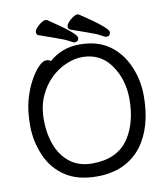

<svg xmlns="http://www.w3.org/2000/svg" viewBox="-97 -967 938 1072"><g transform="rotate(-10 372.5 -431.0)"><path d="M366 24Q257 24 186 -23.5Q115 -71 81 -152.5Q47 -234 47 -320Q47 -405 63.5 -464Q80 -523 104.5 -568Q129 -613 154 -638.5Q179 -664 198 -664Q216 -664 224 -655Q297 -719 397 -719Q497 -719 563.5 -672.5Q630 -626 665.5 -545.5Q701 -465 701 -375Q701 -198 621 -91Q532 24 366 24ZM354 -52Q495 -52 560 -148Q619 -236 619 -371Q619 -481 561 -564Q503 -647 399 -647Q357 -647 309.5 -627.5Q262 -608 221 -569Q180 -530 154 -472.5Q128 -415 128 -338Q128 -260 152.5 -195Q177 -130 227.5 -91Q278 -52 354 -52ZM373 -735Q366 -735 345.5 -747Q325 -759 277.5 -775.5Q230 -792 180 -810Q169 -815 169 -828Q169 -838 181 -852Q193 -866 208 -876Q223 -886 232 -886Q239 -886 243 -884Q396 -783 396 -758Q396 -735 373 -735ZM553 -735Q546 -735 525.5 -747Q505 -759 457.5 -775.5Q410 -792 360 -810Q349 -815 349 -828Q349 -838 361 -852Q373 -866 388 -876Q403 -886 412 -886Q419 -886 423 -884Q576 -783 576 -758Q576 -735 553 -735Z"/></g></svg>

Font: LXGW WenKai TC
Style: Bold
Weight: 700
Designer: LXGW / Fontworks Inc.
Foundry: LXGW / Fontworks Inc.
Version: Version 1.330;April 28, 2024